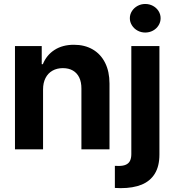

<svg xmlns="http://www.w3.org/2000/svg" viewBox="-20 -767 894 986"><path d="M201.1 0H56.9V-530.3H194.3V-437.3H200Q218.9 -484.2 260 -510.6Q301.1 -537.1 359.7 -537.1Q415 -537.1 456.1 -513.2Q497.3 -489.3 519.8 -444.4Q542.3 -399.5 542.3 -338V0H398.1V-312.8Q398.1 -345.5 387 -368.8Q375.8 -392 354.5 -404.6Q333.2 -417.1 302.8 -417.1Q272.6 -417.1 249.5 -404.1Q226.5 -391.1 213.8 -366.4Q201.1 -341.7 201.1 -307.3ZM798.7 -530.3V26.5Q798.7 86.2 775.2 124.6Q751.8 162.9 707.7 181.1Q663.6 199.2 599.6 199.2Q590.2 199.2 569.9 198.1V84.6Q578.6 85.2 589.8 85.2Q613.1 85.2 627.3 78.4Q641.6 71.7 648 58.1Q654.4 44.6 654.4 24.3V-530.3ZM646.8 -673.3Q646.8 -693.3 657.7 -710.2Q668.5 -727 686.6 -736.8Q704.7 -746.6 725.8 -746.6Q747.4 -746.6 765.5 -736.8Q783.6 -727 794.2 -710.2Q804.8 -693.3 804.8 -673.3Q804.8 -653.7 794.2 -636.6Q783.6 -619.5 765.5 -609.7Q747.4 -599.9 725.8 -599.9Q704.7 -599.9 686.6 -609.7Q668.5 -619.5 657.7 -636.6Q646.8 -653.7 646.8 -673.3Z"/></svg>

Font: Pretendard Std Variable
Style: Regular
Weight: 400
Designer: Base glyphs from Inter by Rasmus Andersson; Hangeul glyphs from Noto Sans CJK(Source Han Sans) by Jang Soo-young and Kan
Foundry: Kil Hyung-jin
Version: Version 1.309;Glyphs 3.2 (3225)